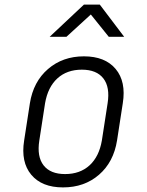

<svg xmlns="http://www.w3.org/2000/svg" viewBox="-20 -805 640 835"><path d="M254 10Q162 10 116 -45Q70 -100 85 -194L110 -356Q125 -450 189 -505Q253 -560 345 -560Q437 -560 483 -505Q529 -450 514 -356L489 -194Q474 -100 410.5 -45Q347 10 254 10ZM263 -48Q328 -48 369.5 -86Q411 -124 423 -194L448 -356Q459 -426 429.5 -464Q400 -502 336 -502Q271 -502 229.5 -464Q188 -426 176 -356L151 -194Q140 -124 169.5 -86Q199 -48 263 -48ZM196 -645 345 -785H414L520 -645H453L375 -742L269 -645Z"/></svg>

Font: NKDuy Mono ExtraLight
Style: Italic
Weight: 200
Italic angle: -9°
Monospace: yes
Designer: NKDuy
Foundry: NKDuy
Version: Version 2.251; ttfautohint (v1.8.4.7-5d5b)